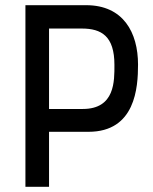

<svg xmlns="http://www.w3.org/2000/svg" viewBox="-20 -720 589 740"><path d="M169 -300V-610H295C371 -610 421 -581 421 -470C421 -409 424 -300 299 -300ZM169 0V-212H321C502 -212 512 -383 512 -471C512 -595 455 -700 312 -700H78V0Z"/></svg>

Font: Advent Pro
Style: SemiBold
Weight: 600
Designer: Andreas Kalpakidis
Foundry: Andreas Kalpakidis
Version: Version 2.002 2008